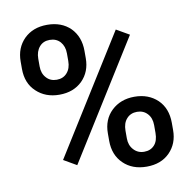

<svg xmlns="http://www.w3.org/2000/svg" viewBox="-81 -802 896 894"><g transform="rotate(-10 367.0 -355.5)"><path d="M48.3 -574.2V-539.6C48.3 -494.1 62.5 -458 91.3 -431.2C119.6 -404.3 155.8 -390.6 199.7 -390.6C244.6 -390.6 280.8 -404.3 308.6 -431.6C335.9 -459 349.6 -494.1 349.6 -536.6V-571.8C349.6 -616.2 335.9 -652.3 308.6 -680.2C280.8 -707.5 244.1 -721.2 198.7 -721.2C153.8 -721.2 117.7 -707.5 89.8 -680.2C62 -652.3 48.3 -617.2 48.3 -574.2ZM131.3 -536.6V-572.8C131.3 -595.7 137.7 -614.7 149.9 -628.9C162.1 -643.1 178.2 -649.9 198.7 -649.9C219.2 -649.9 235.8 -643.1 248.5 -628.9C260.7 -614.7 267.1 -596.7 267.1 -574.2V-538.6C267.1 -514.6 260.7 -496.1 248.5 -482.4C236.3 -468.3 219.7 -461.4 199.7 -461.4C179.2 -461.4 162.6 -468.3 150.4 -482.4C137.7 -496.1 131.3 -514.2 131.3 -536.6ZM390.1 -174.3V-138.7C390.1 -94.2 404.3 -58.1 432.1 -31.2C460 -3.9 496.6 9.8 542 9.8C587.4 9.8 624 -3.9 651.4 -31.7C678.2 -59.1 691.9 -93.8 691.9 -136.2V-170.9C691.9 -216.8 677.7 -253.4 649.9 -280.3C621.6 -307.1 585.4 -320.8 541 -320.8C497.1 -320.8 460.9 -307.1 432.6 -280.3C404.3 -253.4 390.1 -217.8 390.1 -174.3ZM473.1 -136.2V-172.4C473.1 -196.3 479.5 -215.3 492.2 -229C504.4 -242.7 521 -249.5 541 -249.5C561 -249.5 577.1 -242.7 589.8 -229C602.5 -215.3 608.9 -197.3 608.9 -174.3V-137.7C608.9 -113.3 603 -94.2 591.3 -81.1C579.1 -67.4 563 -60.5 542 -60.5C522 -60.5 505.4 -67.9 492.7 -82C479.5 -96.2 473.1 -114.3 473.1 -136.2ZM224.1 -53.2 571.3 -608.9 510.3 -644 163.1 -88.4Z"/></g></svg>

Font: Shabnam FD Medium
Style: Regular
Weight: 500
Foundry: DejaVu fonts team - Redesigned by Saber Rastikerdar - Based on Vazir font
Version: Version 5.00;October 20, 2019;FontCreator 12.0.0.2547 64-bit